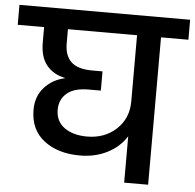

<svg xmlns="http://www.w3.org/2000/svg" viewBox="-76 -793 860 846"><g transform="rotate(5 353.5 -370.0)"><path d="M323.2 -188Q400.4 -188 452.1 -235.8Q503.9 -283.7 503.9 -358.9V-651.9H198.2V-588.9Q198.2 -535.2 227.3 -507.6Q256.3 -480 320.8 -480H366.2V-395H313Q248 -395 216.1 -367.4Q184.1 -339.8 184.1 -294.9Q184.1 -243.2 222.7 -215.6Q261.2 -188 323.2 -188ZM-23.9 -651.9V-740.2H731V-651.9H609.9V0H503.9V-205.1Q473.1 -156.2 419.4 -129.2Q365.7 -102.1 298.8 -102.1Q201.2 -102.1 139.6 -149.7Q78.1 -197.3 78.1 -285.2Q78.1 -345.2 114.3 -384.8Q150.4 -424.3 203.1 -435.1V-437Q153.3 -446.8 123 -482.7Q92.8 -518.6 92.8 -584V-651.9Z"/></g></svg>

Font: SVN-Poppins Medium
Style: Regular
Weight: 500
Designer: Ninad Kale (Devanagari), Jonny Pinhorn (Latin)
Foundry: Indian Type Foundry
Version: Version 3.002 2017